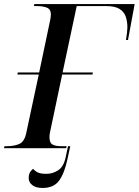

<svg xmlns="http://www.w3.org/2000/svg" viewBox="-41 -734 687 951"><path d="M-21 0 -19 -10H-6Q29 -10 54.5 -21Q80 -32 89 -75L151 -365H45L47 -375H153L207 -632Q211 -650 211 -662Q211 -688 191.5 -696Q172 -704 140 -704H127L129 -714H626L593 -536H583Q586 -553 588 -571Q590 -589 590 -598Q590 -627 582 -651Q574 -675 551.5 -689.5Q529 -704 484 -704H339L269 -375H419L417 -365H267L207 -80Q204 -67 204 -56Q204 -26 219.5 -18Q235 -10 259 -10H289L287 0ZM170 197Q137 197 119 183Q101 169 101 147Q101 119 123 102Q132 113 146 120Q160 127 189 127Q220 127 247 109.5Q274 92 284 46L296 -10H307L293 55Q278 125 251.5 161Q225 197 170 197Z"/></svg>

Font: Noto Serif Display Medium
Style: Italic
Weight: 500
Italic angle: -12°
Designer: Monotype Design Team
Foundry: Monotype Imaging Inc.
Version: Version 2.009